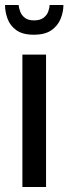

<svg xmlns="http://www.w3.org/2000/svg" viewBox="-35 -743 272 763"><path d="M54 0V-526H148V0ZM99 -605Q55 -605 30 -623Q5 -641 -5 -668.5Q-15 -696 -15 -723H39Q40 -711 45.5 -696.5Q51 -682 64 -672Q77 -662 100 -662Q124 -662 137.5 -672Q151 -682 156.5 -696.5Q162 -711 162 -723H217Q217 -696 206 -668.5Q195 -641 169.5 -623Q144 -605 99 -605Z"/></svg>

Font: Archivo Condensed Medium
Style: Regular
Weight: 500
Width: 3
Designer: Hector Gatti
Foundry: Omnibus-Type
Version: Version 2.001